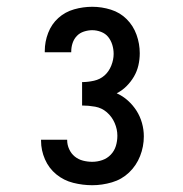

<svg xmlns="http://www.w3.org/2000/svg" viewBox="-20 -863 540 566"><path d="M252 -317Q224 -317 196 -324Q168 -331 146 -349Q124 -367 112.5 -393.5Q101 -420 101 -448V-451H178V-450Q178 -436 184 -423Q190 -410 200.5 -401.5Q211 -393 224.5 -389.5Q238 -386 252 -386Q267 -386 281.5 -391Q296 -396 306.5 -407Q317 -418 321.5 -432.5Q326 -447 326 -463Q326 -482 318 -500.5Q310 -519 295 -532Q280 -545 260.5 -548.5Q241 -552 222 -552V-621Q239 -621 257 -625Q275 -629 288 -640.5Q301 -652 308 -669.5Q315 -687 315 -704Q315 -718 311 -731Q307 -744 299 -754Q291 -764 278 -769Q265 -774 252 -774Q240 -774 227.5 -770Q215 -766 206.5 -757Q198 -748 194 -736Q190 -724 190 -711V-709H112V-713Q112 -740 122 -766Q132 -792 152 -810Q172 -828 198.5 -835.5Q225 -843 252 -843Q280 -843 307 -834.5Q334 -826 353.5 -806.5Q373 -787 382.5 -760.5Q392 -734 392 -706Q392 -688 388 -670.5Q384 -653 375 -637.5Q366 -622 353 -609Q340 -596 324 -588Q342 -580 357 -566.5Q372 -553 382.5 -536.5Q393 -520 398.5 -500.5Q404 -481 404 -461Q404 -431 393 -403Q382 -375 360.5 -354.5Q339 -334 310 -325.5Q281 -317 252 -317Z"/></svg>

Font: Iosevka Fixed Medium
Style: Regular
Weight: 500
Monospace: yes
Designer: Belleve Invis
Foundry: Belleve Invis
Version: Version 32.3.0